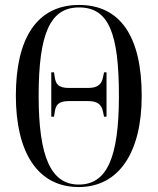

<svg xmlns="http://www.w3.org/2000/svg" viewBox="-20 -745 637 775"><path d="M298 10C460 10 552 -130 552 -358C552 -597 466 -725 299 -725C128 -725 44 -589 44 -359C44 -137 127 10 298 10ZM298 0C186 0 136 -111 136 -358C136 -611 183 -715 299 -715C419 -715 460 -611 460 -358C460 -107 411 0 298 0ZM187 -274H198L201 -293C205 -320 214 -337 258 -337H336C378 -337 391 -319 396 -293L400 -274H410V-453H400L396 -434C391 -408 378 -390 336 -390H258C214 -390 205 -407 201 -434L198 -453H187Z"/></svg>

Font: Noto Serif Display ExtraCondensed
Style: Regular
Weight: 400
Width: 2
Designer: Monotype Design Team
Foundry: Monotype Imaging Inc.
Version: Version 2.009